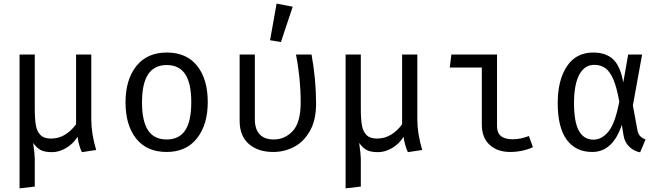

<svg xmlns="http://www.w3.org/2000/svg" viewBox="-20 -828 3640 1060"><path d="M484 -168Q484 -90 511 0L432 12Q425 -1 417.5 -27Q410 -53 408 -73Q385 -35 346 -11.5Q307 12 267 12Q227 12 205 0.5Q183 -11 163 -39Q172 26 172 49V202L88 212V-527H172V-231Q172 -171 178 -136.5Q184 -102 203.5 -82.5Q223 -63 261 -63Q305 -63 340 -85Q375 -107 400 -142V-527H484Z M1127 -264Q1127 -140 1067.5 -64.5Q1008 11 900 11Q791 11 732 -62.5Q673 -136 673 -263Q673 -388 732.5 -463Q792 -538 901 -538Q1010 -538 1068.5 -464.5Q1127 -391 1127 -264ZM764 -263Q764 -159 797.5 -108.5Q831 -58 900 -58Q969 -58 1002.5 -108.5Q1036 -159 1036 -264Q1036 -368 1002.5 -418.5Q969 -469 901 -469Q832 -469 798 -418Q764 -367 764 -263Z M1725 -255Q1725 -166 1691.5 -106Q1658 -46 1604.5 -17.5Q1551 11 1488 11Q1405 11 1354 -33Q1303 -77 1303 -161V-527H1387V-169Q1387 -114 1414 -86Q1441 -58 1491 -58Q1553 -58 1596.5 -105Q1640 -152 1640 -263Q1640 -396 1614 -527H1700Q1725 -390 1725 -255ZM1596 -791 1531 -596 1471 -606 1507 -808Z M2284 -168Q2284 -90 2311 0L2232 12Q2225 -1 2217.5 -27Q2210 -53 2208 -73Q2185 -35 2146 -11.5Q2107 12 2067 12Q2027 12 2005 0.5Q1983 -11 1963 -39Q1972 26 1972 49V202L1888 212V-527H1972V-231Q1972 -171 1978 -136.5Q1984 -102 2003.5 -82.5Q2023 -63 2061 -63Q2105 -63 2140 -85Q2175 -107 2200 -142V-527H2284Z M2463 -455 2472 -527H2724V-130Q2724 -59 2811 -59Q2853 -59 2900 -77L2922 -16Q2903 -5 2867.5 3Q2832 11 2797 11Q2725 11 2682.5 -29Q2640 -69 2640 -140V-455Z M3421 -373 3448 -527H3525L3474 -246L3499 -110Q3503 -90 3512.5 -78.5Q3522 -67 3544 -58L3514 13Q3480 7 3454 -18Q3428 -43 3422 -83L3413 -139Q3363 11 3250 11Q3158 11 3108.5 -57Q3059 -125 3059 -259Q3059 -385 3109.5 -461.5Q3160 -538 3255 -538Q3325 -538 3365 -500.5Q3405 -463 3421 -373ZM3149 -259Q3149 -155 3176 -106Q3203 -57 3257 -57Q3302 -57 3339 -101.5Q3376 -146 3399 -267Q3385 -346 3366 -390Q3347 -434 3321.5 -452Q3296 -470 3261 -470Q3207 -470 3178 -415.5Q3149 -361 3149 -259Z"/></svg>

Font: FiraDG Mono
Style: Regular
Weight: 400
Designer: Carrois Corporate & Edenspiekermann AG
Foundry: Carrois Corporate GbR & Edenspiekermann AG
Version: Version 3.206